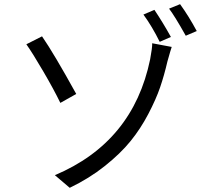

<svg xmlns="http://www.w3.org/2000/svg" viewBox="-20 -853 1017 921"><path d="M243.2 -12.7Q618.2 -170.9 700.2 -568.4Q710.9 -625 710 -645.5L803.7 -627.9Q799.8 -617.2 795.9 -603Q792 -588.9 788.1 -575.7Q784.2 -562.5 783.2 -558.6Q767.6 -491.2 748 -434.1Q728.5 -377 691.4 -306.2Q654.3 -235.4 606.4 -176.3Q558.6 -117.2 483.4 -57.1Q408.2 2.9 314.5 47.9ZM106.4 -640.6 181.6 -678.7Q238.3 -596.7 345.7 -402.3L269.5 -359.4Q238.3 -423.8 187.5 -510.7Q136.7 -597.7 106.4 -640.6ZM668 -783.2 720.7 -805.7Q760.7 -746.1 799.8 -675.8L746.1 -652.3Q710 -725.6 668 -783.2ZM791 -811.5 843.8 -833Q884.8 -776.4 923.8 -704.1L871.1 -681.6Q817.4 -777.3 791 -811.5Z"/></svg>

Font: Min Sans
Style: Regular
Weight: 400
Designer: Jinseong-Kim, NotoSansCJK, Nunito
Foundry: Jinseong-Kim
Version: Version 1.400;Glyphs 3.1.2 (3151)